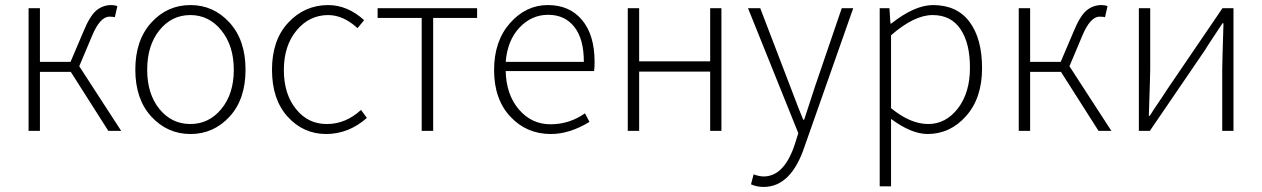

<svg xmlns="http://www.w3.org/2000/svg" viewBox="-20 -512 4936 751"><path d="M91.8 0V-480H136.2V-270H255.9L306.2 -388.2Q331.1 -449.2 356.4 -470.7Q381.8 -492.2 416 -492.2Q429.2 -492.2 439 -487.8L429.2 -444.8Q423.3 -446.8 408.2 -446.8Q371.1 -446.8 339.8 -371.1L290 -252.9L454.1 0H403.8L256.8 -231H136.2V0Z M603.5 -85.7Q651.4 -26.9 724.4 -26.9Q797.4 -26.9 845.9 -85.9Q894.5 -145 894.5 -239Q894.5 -333 845.9 -393.1Q797.4 -453.1 724.4 -453.1Q651.4 -453.1 603.5 -393.6Q555.7 -334 555.7 -239.3Q555.7 -144.5 603.5 -85.7ZM877.9 -55.7Q815.4 12.2 725.1 12.2Q634.8 12.2 572 -55.9Q509.3 -124 509.3 -239.5Q509.3 -355 571.8 -423.6Q634.3 -492.2 724.9 -492.2Q815.4 -492.2 877.9 -423.6Q940.4 -355 940.4 -239.3Q940.4 -123.5 877.9 -55.7Z M1254.9 12.2Q1166 11.7 1105 -55.7Q1043.9 -123 1043.9 -239.3Q1043.9 -355.5 1107.4 -423.3Q1170.9 -491.7 1263.2 -492.2Q1339.4 -492.2 1404.3 -433.1L1378.4 -401.9Q1323.2 -452.6 1264.2 -453.1Q1189.9 -453.1 1140.1 -393.1Q1090.3 -333 1090.3 -238.3Q1090.3 -143.6 1138.2 -85Q1185.5 -26.4 1258.8 -26.9Q1332 -26.9 1392.1 -82L1415 -50.8Q1343.8 12.2 1254.9 12.2Z M1629.4 0V-441.9H1457V-480H1846.2V-441.9H1674.3V0Z M2263.7 -270Q2263.7 -359.9 2226.3 -407Q2189 -454.1 2124 -454.1Q2059.1 -454.1 2012 -404.1Q1964.8 -354 1958 -270ZM2134.8 12.2Q2039.6 12.2 1976.1 -55.9Q1912.6 -124 1912.6 -237.8Q1912.6 -351.6 1975.1 -421.9Q2037.6 -492.2 2122.8 -492.2Q2208 -492.2 2256.8 -433.6Q2305.7 -375 2305.7 -270Q2305.7 -246.1 2303.7 -233.9H1958Q1960 -142.1 2009.5 -84Q2059.1 -25.9 2133.3 -25.9Q2207.5 -25.9 2268.1 -68.8L2285.6 -35.2Q2208 12.2 2134.8 12.2Z M2435.5 0V-480H2480V-272H2757.8V-480H2801.8V0H2757.8V-231.9H2480V0Z M2966.8 219.2Q2939.9 219.2 2917.5 209L2927.7 169.9Q2947.8 177.7 2966.8 178.2Q3047.9 178.2 3089.4 50.8L3102.5 8.8L2905.8 -480H2953.6L3069.3 -178.2Q3107.4 -77.1 3121.6 -43.9H3125.5Q3130.4 -58.1 3169.4 -178.2L3272.5 -480H3317.4L3127.4 60.1Q3074.7 219.2 2966.8 219.2Z M3727.1 -88.4Q3773.9 -149.9 3773.9 -246.1Q3774.4 -341.8 3737.3 -397.5Q3700.2 -453.1 3627.9 -453.1Q3555.7 -453.1 3465.3 -374V-88.9Q3541 -26.9 3610.4 -26.9Q3679.7 -26.9 3727.1 -88.4ZM3420.9 216.8V-480H3459L3462.9 -419.9H3466.3Q3557.1 -491.7 3628.9 -492.2Q3723.1 -492.2 3772 -426.8Q3821.3 -361.3 3821.3 -245.1Q3821.3 -128.9 3759.3 -58.6Q3697.3 11.7 3608.9 12.2Q3544.9 12.2 3465.3 -46.9V216.8Z M3964.8 0V-480H4009.3V-270H4128.9L4179.2 -388.2Q4204.1 -449.2 4229.5 -470.7Q4254.9 -492.2 4289.1 -492.2Q4302.2 -492.2 4312 -487.8L4302.2 -444.8Q4296.4 -446.8 4281.2 -446.8Q4244.1 -446.8 4212.9 -371.1L4163.1 -252.9L4327.1 0H4276.9L4129.9 -231H4009.3V0Z M4434.6 0V-480H4479V-240.2Q4479 -219.2 4473.6 -59.1H4477.5Q4486.3 -74.2 4511.5 -111.1Q4536.6 -147.9 4545.9 -163.1L4761.7 -480H4804.7V0H4760.7V-240.2Q4760.7 -264.2 4765.6 -420.9H4761.7Q4752 -405.8 4727.3 -368.9Q4702.6 -332 4693.8 -316.9L4477.5 0Z"/></svg>

Font: SourceSansPro-Light
Style: Regular
Weight: 300
Designer: Paul D. Hunt
Foundry: Adobe Systems Incorporated
Version: Version 2.020;PS 2.0;hotconv 1.0.86;makeotf.lib2.5.63406